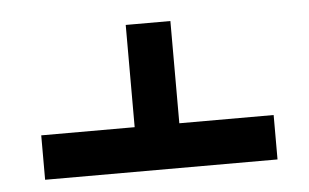

<svg xmlns="http://www.w3.org/2000/svg" viewBox="-34 -597 629 391"><g transform="rotate(-5 281.0 -401.0)"><path d="M519 -251V-341.8H326.2V-550.8H234.9V-341.8H43.9V-251Z"/></g></svg>

Font: Arimo
Style: Regular
Weight: 400
Designer: Steve Matteson
Foundry: Monotype Imaging Inc.
Version: Version 1.32